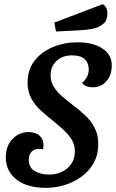

<svg xmlns="http://www.w3.org/2000/svg" viewBox="-20 -884 559 926"><path d="M203 22Q110 22 59 -18.5Q8 -59 8 -125Q8 -180 40 -213.5Q72 -247 118 -247Q152 -247 171 -229.5Q190 -212 190 -185Q190 -180 189 -174Q188 -168 187 -163Q182 -165 176.5 -165.5Q171 -166 167 -166Q146 -166 132.5 -152.5Q119 -139 119 -112Q119 -76 147.5 -59Q176 -42 218 -42Q250 -42 278 -55Q306 -68 323.5 -93Q341 -118 341 -155Q341 -186 325.5 -211Q310 -236 286 -258Q262 -280 236 -301Q206 -325 177.5 -350.5Q149 -376 131 -409Q113 -442 113 -486Q113 -548 147 -591.5Q181 -635 236 -657.5Q291 -680 354 -680Q429 -680 474 -650Q519 -620 519 -569Q519 -521 493 -492Q467 -463 429 -463Q389 -463 376 -485Q388 -493 398 -510.5Q408 -528 408 -549Q408 -580 389 -598.5Q370 -617 327 -617Q282 -617 253 -590.5Q224 -564 224 -521Q224 -490 240 -464.5Q256 -439 281.5 -417.5Q307 -396 334 -375Q364 -353 391.5 -327Q419 -301 436.5 -267.5Q454 -234 454 -189Q454 -139 432.5 -99.5Q411 -60 374.5 -33Q338 -6 293 8Q248 22 203 22ZM250 -732 242 -775 476 -864Q498 -850 498 -819Q498 -785 477 -768Q456 -751 425.5 -745Q395 -739 365 -738Z"/></svg>

Font: Sansita Swashed
Style: Regular
Weight: 400
Designer: Pablo Cosgaya
Foundry: Omnibus-Type
Version: Version 1.003; ttfautohint (v1.8.3)